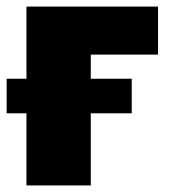

<svg xmlns="http://www.w3.org/2000/svg" viewBox="-31 -566 518 586"><path d="M451.2 -545.9V-399.4H246.1V0H49.8V-545.9ZM-10.7 -220.2V-325.7H371.1V-220.2Z"/></svg>

Font: Inter Black
Style: Regular
Weight: 900
Designer: Rasmus Andersson
Foundry: rsms
Version: Version 4.000;git-a52131595